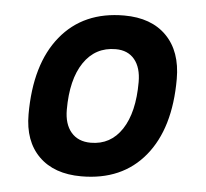

<svg xmlns="http://www.w3.org/2000/svg" viewBox="-44 -573 674 629"><g transform="rotate(5 293.0 -258.5)"><path d="M245.1 9.8Q155.8 9.8 105.7 -39.8Q55.7 -89.4 55.7 -177.7Q55.7 -342.8 130.9 -435.1Q206.1 -527.3 339.8 -527.3Q429.2 -527.3 479.2 -476.6Q529.3 -425.8 529.3 -335Q529.3 -172.4 454.3 -81.3Q379.4 9.8 245.1 9.8ZM266.6 -102.5Q332 -102.5 368.9 -158.4Q405.8 -214.4 405.8 -314Q405.8 -361.8 383.8 -388.4Q361.8 -415 321.8 -415Q254.9 -415 217 -359.1Q179.2 -303.2 179.2 -203.6Q179.2 -156.2 202.1 -129.4Q225.1 -102.5 266.6 -102.5Z"/></g></svg>

Font: CaskaydiaCove NFP SemiBold
Style: Italic
Weight: 600
Italic angle: -10°
Designer: Aaron Bell
Foundry: Saja Typeworks
Version: Version 2111.001; VTT 6.35;Nerd Fonts 3.1.1